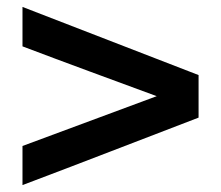

<svg xmlns="http://www.w3.org/2000/svg" viewBox="-20 -532 640 555"><path d="M554 -192V-315L45 -512V-398C174 -349 303 -302 433 -254L45 -110V3C215 -61 384 -127 554 -192Z"/></svg>

Font: Chivo
Style: Bold
Weight: 700
Designer: Hector Gatti
Foundry: Omnibus-Type
Version: Version 1.003;PS 001.003;hotconv 1.0.70;makeotf.lib2.5.58329